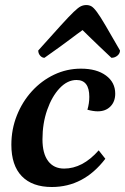

<svg xmlns="http://www.w3.org/2000/svg" viewBox="-20 -737 501 769"><path d="M187.5 12Q109.3 12 67.4 -31.2Q25.5 -74.4 25.5 -157.2Q25.5 -219.2 47.4 -274.2Q69.2 -329.3 107.7 -371.6Q146.2 -413.9 196.8 -438Q247.4 -462 304.4 -462Q367.1 -462 404.3 -434.6Q441.5 -407.3 441.5 -361.9Q441.5 -330 422.3 -310.6Q403.2 -291.1 371.2 -291.1Q353.9 -291.1 330.1 -297.5Q337.7 -323 337.7 -349.1Q337.7 -416.6 286.5 -416.6Q250.1 -416.6 219 -383.8Q188 -351.1 169.1 -297.1Q150.1 -243.1 150.1 -179Q150.1 -122 172.8 -91.9Q195.6 -61.8 236.8 -61.8Q273.5 -61.8 308.2 -79.9Q342.9 -98.1 375.3 -134.8L401.9 -101.1Q315.6 12 187.5 12ZM325.6 -716.8Q336.8 -716.8 345.8 -711.9Q354.8 -707 367.9 -689.4Q381 -671.9 402.6 -635Q424.2 -598.2 460.6 -534.8Q460.6 -522.8 450.2 -514.1Q439.9 -505.5 426.2 -505.5Q396.2 -533.9 374.8 -554.2Q353.5 -574.5 338.2 -589.5Q323 -604.5 310.6 -616.5Q297.2 -607.1 286.2 -598.7Q275.2 -590.4 260.3 -579.3Q245.4 -568.1 221.4 -550.6Q197.4 -533.1 158.1 -505.5Q148.6 -505.5 140.9 -514.1Q133.2 -522.8 133.2 -534.8Q189.9 -598.2 223.4 -635Q256.9 -671.9 275.2 -689.4Q293.5 -707 304 -711.9Q314.5 -716.8 325.6 -716.8Z"/></svg>

Font: Petrona
Style: Italic
Weight: 400
Italic angle: -9°
Designer: Ringo R. Seeber
Foundry: Ringo R. Seeber
Version: Version 2.001; ttfautohint (v1.8.3)